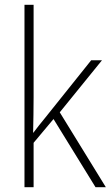

<svg xmlns="http://www.w3.org/2000/svg" viewBox="-20 -780 462 800"><path d="M120 -375V-760H82V0H120V-185L203 -284L378 0H421L229 -312L405 -529H360L168 -289C150 -268 137 -250 119 -227H118C119 -278 120 -324 120 -375Z"/></svg>

Font: Noto Sans Myanmar SemiCondensed ExtraLight
Style: Regular
Weight: 200
Width: 4
Designer: Monotype Design Team
Foundry: Monotype Imaging Inc.
Version: Version 2.107